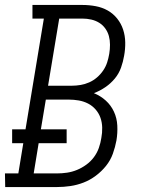

<svg xmlns="http://www.w3.org/2000/svg" viewBox="-50 -755 570 775"><path d="M-29 0 -30 -55H24L44 -177H-1V-233H53L127 -680H81V-735H282Q310 -735 336.5 -730Q363 -725 385 -712.5Q407 -700 423 -680Q439 -660 447 -635.5Q455 -611 455.5 -584Q456 -557 451 -530Q447 -506 438.5 -482Q430 -458 413.5 -438Q397 -418 375 -403Q353 -388 329 -379Q356 -368 377 -349Q398 -330 410 -304Q422 -278 423.5 -248Q425 -218 420 -188Q415 -161 405.5 -134.5Q396 -108 378 -85.5Q360 -63 336.5 -45.5Q313 -28 287 -18Q261 -8 234 -4Q207 0 180 0ZM144 -409H240Q257 -409 275 -412Q293 -415 310 -422.5Q327 -430 341.5 -442.5Q356 -455 366.5 -470.5Q377 -486 382.5 -503Q388 -520 391 -538Q394 -556 394 -574.5Q394 -593 389.5 -609.5Q385 -626 375 -640Q365 -654 350.5 -663Q336 -672 318.5 -676Q301 -680 283 -680H189ZM86 -55H180Q200 -55 220.5 -58Q241 -61 260.5 -69Q280 -77 298 -90Q316 -103 329 -120.5Q342 -138 349 -158Q356 -178 359 -198Q363 -219 362.5 -240Q362 -261 355.5 -279.5Q349 -298 336 -313Q323 -328 305.5 -337Q288 -346 268 -349.5Q248 -353 227 -353H135L115 -233H219V-177H106Z"/></svg>

Font: Iosevka Curly Slab Light
Style: Italic
Weight: 300
Italic angle: -9°
Monospace: yes
Designer: Belleve Invis
Foundry: Belleve Invis
Version: Version 22.1.2; ttfautohint (v1.8.4)